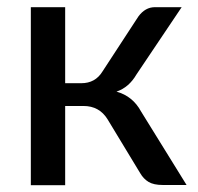

<svg xmlns="http://www.w3.org/2000/svg" viewBox="-20 -528 564 548"><path d="M166 0.5H68V-507.5H166V-290.5H212Q252 -290.5 272.5 -324L375 -481Q394.5 -507.5 422 -507.5H498.5L369.5 -315.5Q348 -278.5 312.5 -266.5Q359 -253.5 382.5 -210L512.5 0H445Q418.5 0 404 -8.8Q389.5 -17.5 380 -34L287 -187.5Q263.5 -225.5 218.5 -225.5H166Z"/></svg>

Font: Verano Sans Medium
Style: Regular
Weight: 500
Designer: Lukasz Dziedzic with Adam Twardoch and Botio Nikoltchev
Foundry: tyPoland Lukasz Dziedzic
Version: Version 3.001;December 28, 2019;FontCreator 12.0.0.2547 64-b